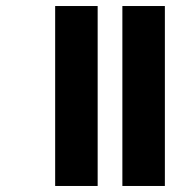

<svg xmlns="http://www.w3.org/2000/svg" viewBox="-20 -617 648 637"><path d="M386 0H527V-597H386ZM163 0H304V-597H163Z"/></svg>

Font: Noto Sans Gujarati Condensed ExtraBold
Style: Regular
Weight: 800
Width: 3
Designer: Jelle Bosma - Monotype Design Team, Universal Thirst
Foundry: Monotype Imaging Inc.
Version: Version 2.106